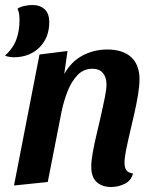

<svg xmlns="http://www.w3.org/2000/svg" viewBox="-35 -728 617 768"><path d="M409 20Q374 20 352 0.5Q330 -19 330 -62Q330 -84 336 -118Q342 -152 351.5 -191Q361 -230 369.5 -268.5Q378 -307 384.5 -339Q391 -371 391 -390Q391 -419 376.5 -436Q362 -453 335 -453Q299 -453 274.5 -427Q250 -401 235 -362Q220 -323 212 -285L156 0L21 14L123 -510L235 -524L222 -432Q250 -482 295.5 -506Q341 -530 394 -530Q456 -530 489.5 -499.5Q523 -469 523 -411Q523 -384 517 -348Q511 -312 502 -272.5Q493 -233 484 -195Q475 -157 469 -126Q463 -95 463 -77Q463 -59 470 -48Q477 -37 497 -34Q490 -6 464.5 7Q439 20 409 20ZM21 -499Q12 -499 3 -500.5Q-6 -502 -15 -505Q18 -536 30.5 -570.5Q43 -605 43 -647Q43 -661 41.5 -672Q40 -683 35 -693Q44 -700 61.5 -704Q79 -708 94 -708Q125 -708 143.5 -691Q162 -674 162 -639Q162 -609 152.5 -584Q143 -559 124 -539.5Q105 -520 79 -509.5Q53 -499 21 -499Z"/></svg>

Font: Sansita Swashed Light Medium
Style: Regular
Weight: 500
Version: Version 1.003